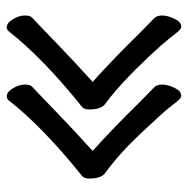

<svg xmlns="http://www.w3.org/2000/svg" viewBox="-14 -522 558 570"><g transform="rotate(-90 265.0 -237.0)"><path d="M266 22Q259 22 250 11Q241 0 228.5 -16Q216 -32 155 -97Q94 -162 36 -204Q20 -216 20 -251Q20 -265 26 -271Q173 -389 252 -490Q257 -496 264 -496Q277 -496 288 -477.5Q299 -459 299 -443Q299 -426 292.5 -420.5Q286 -415 224 -355Q162 -295 102 -241Q176 -174 244 -104L291 -58Q299 -50 299 -34Q299 -19 289.5 1.5Q280 22 266 22ZM471 22Q464 22 455 11Q446 0 433.5 -16Q421 -32 382 -74Q299 -162 241 -204Q225 -216 225 -251Q225 -265 231 -271Q378 -389 457 -490Q462 -496 469 -496Q482 -496 493 -477.5Q504 -459 504 -443Q504 -426 497.5 -420.5Q491 -415 429 -355Q367 -295 307 -241Q381 -174 449 -104L496 -58Q504 -50 504 -34Q504 -19 494.5 1.5Q485 22 471 22Z"/></g></svg>

Font: LXGW WenKai Lite
Style: Bold
Weight: 700
Designer: LXGW / Fontworks Inc.
Foundry: LXGW / Fontworks Inc.
Version: Version 1.330;April 28, 2024